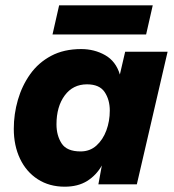

<svg xmlns="http://www.w3.org/2000/svg" viewBox="-20 -695 656 724"><path d="M224 9Q166 9 122.5 -19Q79 -47 55.5 -96.5Q32 -146 32 -209Q32 -265 47.5 -318.5Q63 -372 94 -415.5Q125 -459 173 -484.5Q221 -510 286 -510Q336 -510 376.5 -487Q417 -464 432 -414L452 -500H612L496 0H351L364 -71Q343 -34 308.5 -12.5Q274 9 224 9ZM284 -124Q319 -124 343.5 -146Q368 -168 381 -203Q394 -238 394 -278Q394 -319 374.5 -348Q355 -377 308 -377Q255 -377 224 -335Q193 -293 193 -226Q193 -184 212.5 -154Q232 -124 284 -124ZM556 -675 531 -565H178L203 -675Z"/></svg>

Font: Prodigy Sans
Style: Bold Italic
Weight: 700
Italic angle: -13°
Designer: Wei Huang
Foundry: Wei Huang
Version: Version 1.003; ttfautohint (v1.8.3)